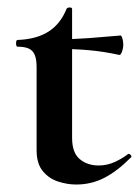

<svg xmlns="http://www.w3.org/2000/svg" viewBox="-20 -482 376 514"><path d="M184 12Q160 12 135.5 4Q111 -4 94.5 -24Q78 -44 78 -80V-302Q78 -323 73 -335Q68 -347 57 -352Q46 -357 27 -357Q23 -357 23 -366Q23 -375 27 -375Q78 -377 110 -397.5Q142 -418 158 -458Q160 -462 166.5 -462Q173 -462 173 -458V-113Q173 -73 193.5 -56Q214 -39 244 -39Q267 -39 287.5 -48.5Q308 -58 322 -69Q325 -72 329.5 -67.5Q334 -63 330 -60Q293 -23 258.5 -5.5Q224 12 184 12ZM299 -335Q258 -344 219.5 -347.5Q181 -351 138 -351V-377Q179 -377 218.5 -380Q258 -383 303 -387Q305 -387 307.5 -379.5Q310 -372 310 -363Q310 -353 306.5 -343.5Q303 -334 299 -335Z"/></svg>

Font: Cormorant
Style: Bold
Weight: 700
Designer: Christian Thalmann (Catharsis Fonts)
Foundry: Catharsis Fonts
Version: Version 4.000